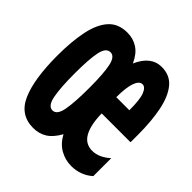

<svg xmlns="http://www.w3.org/2000/svg" viewBox="-155 -678 810 810"><g transform="rotate(45 250.0 -273.0)"><path d="M158 10Q79 10 46.5 -65Q14 -140 14 -279Q14 -363 27 -425.5Q40 -488 70.5 -522Q101 -556 155 -556Q190 -556 217.5 -538Q245 -520 263 -480Q296 -556 360 -556Q409 -556 437.5 -521.5Q466 -487 478.5 -425.5Q491 -364 491 -283V-238H319Q320 -170 340.5 -134Q361 -98 402 -98Q442 -98 481 -133V-26Q461 -8 436.5 1Q412 10 385 10Q349 10 318 -7.5Q287 -25 267 -62Q246 -24 219.5 -7Q193 10 158 10ZM163 -100Q189 -100 197.5 -145.5Q206 -191 206 -278Q206 -363 197 -405Q188 -447 163 -447Q137 -447 128 -405.5Q119 -364 119 -278Q119 -191 128 -145.5Q137 -100 163 -100ZM392 -330Q392 -394 381.5 -420.5Q371 -447 354 -447Q335 -447 324.5 -417Q314 -387 314 -330Z"/></g></svg>

Font: Noto Sans Mono ExtraCondensed
Style: Bold
Weight: 700
Width: 2
Designer: Monotype Design Team
Foundry: Monotype Imaging Inc.
Version: Version 2.014